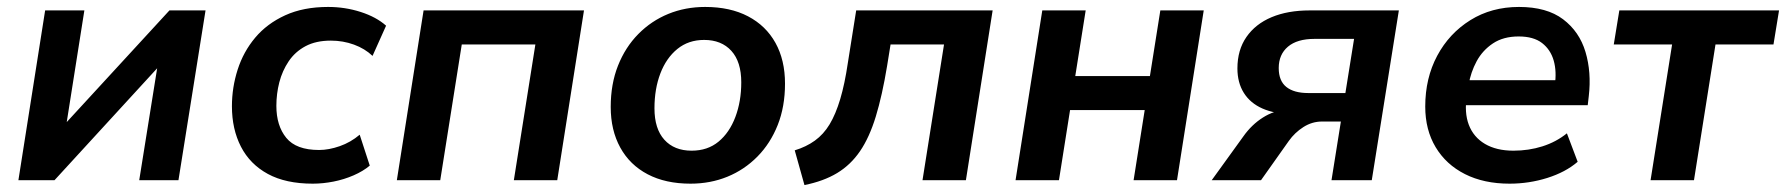

<svg xmlns="http://www.w3.org/2000/svg" viewBox="-20 -519 5144 553"><path d="M33 0 110 -489H223L166 -128H136L468 -489H572L494 0H381L439 -362H469L137 0Z M881 10Q803 10 751.5 -18Q700 -46 674 -96.5Q648 -147 648 -213Q648 -267 664.5 -318.5Q681 -370 715 -410.5Q749 -451 801.5 -475Q854 -499 925 -499Q974 -499 1019 -484.5Q1064 -470 1092 -445L1053 -358Q1031 -379 999.5 -390.5Q968 -402 933 -402Q890 -402 860 -386Q830 -370 811.5 -342.5Q793 -315 784.5 -282Q776 -249 776 -214Q776 -157 804.5 -122Q833 -87 899 -87Q927 -87 958.5 -98Q990 -109 1016 -131L1045 -42Q1026 -26 998.5 -14Q971 -2 940.5 4Q910 10 881 10Z M1123 0 1200 -489H1662L1585 0H1460L1522 -391H1310L1248 0Z M1969 10Q1897 10 1845.5 -17Q1794 -44 1766.5 -94Q1739 -144 1739 -211Q1739 -277 1760 -330Q1781 -383 1818.5 -421Q1856 -459 1905 -479Q1954 -499 2011 -499Q2083 -499 2134.5 -472Q2186 -445 2213.5 -395.5Q2241 -346 2241 -278Q2241 -212 2220 -159Q2199 -106 2161.5 -68Q2124 -30 2075 -10Q2026 10 1969 10ZM1972 -85Q2018 -85 2049.5 -111Q2081 -137 2098 -182Q2115 -227 2115 -282Q2115 -341 2086.5 -372.5Q2058 -404 2008 -404Q1963 -404 1931 -378Q1899 -352 1882 -307.5Q1865 -263 1865 -207Q1865 -148 1893.5 -116.5Q1922 -85 1972 -85Z M2297 14 2269 -86Q2302 -96 2327 -114Q2352 -132 2369.5 -161Q2387 -190 2400 -233.5Q2413 -277 2422 -338L2446 -489H2839L2762 0H2637L2699 -391H2545L2535 -329Q2521 -244 2502.5 -183.5Q2484 -123 2457 -83.5Q2430 -44 2391 -20.5Q2352 3 2297 14Z M2905 0 2982 -489H3107L3077 -300H3292L3322 -489H3447L3370 0H3245L3277 -202H3062L3030 0Z M3470 0 3561 -126Q3585 -160 3617.5 -180.5Q3650 -201 3680 -201H3703L3702 -190Q3651 -191 3616 -206.5Q3581 -222 3562.5 -251.5Q3544 -281 3544 -322Q3544 -375 3570 -412.5Q3596 -450 3642.5 -469.5Q3689 -489 3752 -489H4009L3931 0H3815L3842 -169H3788Q3759 -169 3734 -153Q3709 -137 3692 -113L3612 0ZM3748 -251H3855L3880 -407H3766Q3716 -407 3689.5 -384.5Q3663 -362 3663 -323Q3663 -286 3685 -268.5Q3707 -251 3748 -251Z M4328 10Q4254 10 4199.5 -17.5Q4145 -45 4115 -95Q4085 -145 4085 -212Q4085 -294 4119.5 -358.5Q4154 -423 4215 -461Q4276 -499 4355 -499Q4435 -499 4482 -463.5Q4529 -428 4546.5 -369.5Q4564 -311 4556 -242L4553 -216H4185L4195 -288H4475L4458 -273Q4464 -313 4455 -344.5Q4446 -376 4421.5 -395Q4397 -414 4354 -414Q4310 -414 4280 -394Q4250 -374 4233 -342.5Q4216 -311 4210 -275L4205 -244Q4197 -195 4210.5 -159.5Q4224 -124 4257 -104.5Q4290 -85 4339 -85Q4383 -85 4422.5 -97.5Q4462 -110 4493 -135L4524 -53Q4489 -23 4436.5 -6.5Q4384 10 4328 10Z M4734 0 4796 -391H4628L4644 -489H5104L5088 -391H4921L4859 0Z"/></svg>

Font: Nunito Sans 12pt
Style: Bold Italic
Weight: 700
Italic angle: -9°
Designer: Vernon Adams
Foundry: Vernon Adams
Version: Version 3.101;gftools[0.9.27]